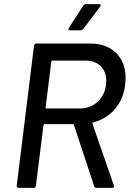

<svg xmlns="http://www.w3.org/2000/svg" viewBox="-20 -911 634 931"><path d="M437 -7 338 -306Q338 -309 335 -309H195Q191 -309 191 -305L154 -10Q154 -6 151 -3Q148 0 144 0H70Q61 0 61 -10L145 -690Q147 -700 156 -700H417Q496 -700 542.5 -654.5Q589 -609 589 -533Q589 -523 587 -501Q579 -431 537.5 -382.5Q496 -334 431 -317Q428 -316 428 -312L532 -12L533 -8Q533 0 524 0H447Q440 0 437 -7ZM229 -613 201 -389Q201 -385 204 -385H366Q422 -385 458.5 -422.5Q495 -460 495 -519Q495 -564 468 -590.5Q441 -617 395 -617H233Q229 -617 229 -613ZM314 -776 384 -884Q388 -891 397 -891H462Q467 -891 468.5 -887.5Q470 -884 466 -879L384 -771Q377 -764 371 -764H320Q314 -764 312 -767.5Q310 -771 314 -776Z"/></svg>

Font: Barlow Medium
Style: Italic
Weight: 500
Italic angle: -7°
Designer: Jeremy Tribby
Foundry: Tribby Type
Version: Version 1.408